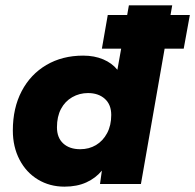

<svg xmlns="http://www.w3.org/2000/svg" viewBox="-20 -688 730 718"><path d="M221 10Q166 10 122 -16.5Q78 -43 53 -91Q28 -139 28 -200Q28 -284 61 -347Q94 -410 153.5 -445Q213 -480 291 -480Q333 -480 366 -466Q399 -452 419 -427L462 -668H624L507 0H354L361 -50Q338 -22 303 -6Q268 10 221 10ZM280 -130Q313 -130 339 -145.5Q365 -161 380.5 -190Q396 -219 396 -258Q396 -297 372 -318.5Q348 -340 309 -340Q277 -340 250 -324.5Q223 -309 208 -280.5Q193 -252 193 -212Q193 -173 216.5 -151.5Q240 -130 280 -130ZM361 -506 383 -632H690L667 -506Z"/></svg>

Font: Gantari ExtraBold
Style: Italic
Weight: 800
Italic angle: -10°
Designer: Anugrah Pasau
Foundry: Lafontype
Version: Version 1.000